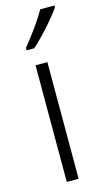

<svg xmlns="http://www.w3.org/2000/svg" viewBox="-120 -805 462 846"><g transform="rotate(-15 111.5 -382.5)"><path d="M223 -757V-765H158C131 -718 93 -666 53 -617V-606H88C131 -644 193 -713 223 -757ZM128 0V-532H74V0Z"/></g></svg>

Font: Noto Sans Malayalam Condensed Light
Style: Regular
Weight: 300
Width: 3
Designer: Jelle Bosma - Monotype Design Team
Foundry: Monotype Imaging Inc.
Version: Version 2.104